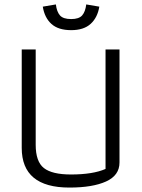

<svg xmlns="http://www.w3.org/2000/svg" viewBox="-20 -837 639 866"><path d="M173 -807 232 -817Q236 -784 250.5 -767.5Q265 -751 301 -751Q336 -751 350.5 -767.5Q365 -784 369 -817L428 -807Q420 -758 389 -729.5Q358 -701 301 -701Q243 -701 212 -729Q181 -757 173 -807ZM78 -170V-614H141V-184Q141 -108 178 -79Q215 -50 300 -50Q399 -50 456 -75V-614H519V-104Q519 -46 458.5 -18.5Q398 9 293 9Q78 9 78 -170Z"/></svg>

Font: Athiti
Style: Regular
Weight: 400
Designer: CadsonDemak Team
Foundry: CadsonDemak
Version: Version 1.032